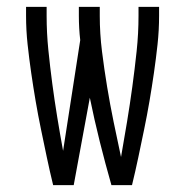

<svg xmlns="http://www.w3.org/2000/svg" viewBox="-20 -540 540 560"><path d="M135 0Q125 -41 116.5 -81.5Q108 -122 99.5 -163Q91 -204 84 -245Q77 -286 71 -327.5Q65 -369 60.5 -410.5Q56 -452 56 -494V-520H116V-494Q116 -444 121 -394.5Q126 -345 132.5 -296Q139 -247 147 -198Q155 -149 164 -100L214 -423Q212 -440 211 -458Q210 -476 210 -494V-520H271V-494Q271 -442 277.5 -390Q284 -338 292.5 -286.5Q301 -235 311.5 -184Q322 -133 333 -82Q342 -133 350.5 -184.5Q359 -236 366 -287.5Q373 -339 378.5 -390.5Q384 -442 384 -494V-520H444V-494Q444 -452 439.5 -410.5Q435 -369 429 -327.5Q423 -286 416 -245Q409 -204 400.5 -163Q392 -122 383.5 -81.5Q375 -41 365 0H305Q287 -63 271 -127Q255 -191 242 -255L195 0Z"/></svg>

Font: Iosevka Custom Light
Style: Regular
Weight: 300
Monospace: yes
Designer: Belleve Invis
Foundry: Belleve Invis
Version: Version 27.3.5